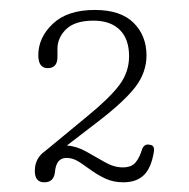

<svg xmlns="http://www.w3.org/2000/svg" viewBox="-20 -731 380 386"><path d="M50 -387.5Q50 -413 71 -427.5L154 -496Q200 -533.5 219.8 -559.8Q239.5 -586 239.5 -618Q239.5 -652.5 220.8 -671Q202 -689.5 168 -689.5Q131 -689.5 113.2 -672.5Q95.5 -655.5 95.5 -632.5V-616.5Q95.5 -594 76 -594Q57 -594 57 -620Q57 -655.5 86.2 -683.2Q115.5 -711 170.5 -711Q222.5 -711 248.5 -685.2Q274.5 -659.5 274.5 -619.5Q274.5 -586 252.8 -557Q231 -528 177 -486.5L114.5 -438.5Q134.5 -437 153.5 -426.2Q172.5 -415.5 190.8 -405Q209 -394.5 227 -394.5Q244 -394.5 252.2 -404Q260.5 -413.5 266 -432Q271 -442.5 280.5 -440Q291 -439.5 289.5 -427Q284.5 -394 269.5 -379.2Q254.5 -364.5 228 -364.5Q208 -364.5 191.8 -372Q175.5 -379.5 156.5 -393.5Q142.5 -404 133.2 -408.8Q124 -413.5 113.5 -413.5Q93 -413.5 90.5 -385.5Q88.5 -364.5 69 -364.5Q50 -364.5 50 -387.5Z"/></svg>

Font: Fraunces 9pt SuperSoft Thin
Style: Regular
Weight: 100
Version: Version 1.000;[b76b70a41]